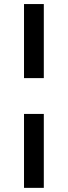

<svg xmlns="http://www.w3.org/2000/svg" viewBox="-20 -721 331 937"><path d="M97.2 -339.8V-701.2H193.8V-339.8ZM97.2 195.8V-165H193.8V195.8Z"/></svg>

Font: LT Superior Med
Style: Regular
Weight: 500
Designer: Daniel Lyons
Foundry: LyonsType
Version: Version 1.000